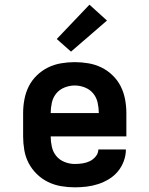

<svg xmlns="http://www.w3.org/2000/svg" viewBox="-20 -794 640 822"><path d="M300 8Q271 8 241.5 3Q212 -2 185.5 -15Q159 -28 137.5 -49Q116 -70 102.5 -96Q89 -122 84 -151.5Q79 -181 79 -210V-310Q79 -339 84.5 -368.5Q90 -398 103 -424Q116 -450 137.5 -471Q159 -492 185.5 -505Q212 -518 241.5 -523Q271 -528 300 -528Q329 -528 358.5 -523Q388 -518 414.5 -505Q441 -492 462.5 -471Q484 -450 497 -424Q510 -398 515.5 -368.5Q521 -339 521 -310V-210H197Q197 -188 202 -165.5Q207 -143 221 -126Q235 -109 256.5 -100.5Q278 -92 300 -92Q317 -92 333.5 -94.5Q350 -97 364.5 -104Q379 -111 390 -124.5Q401 -138 401 -154H519Q519 -129 510 -104.5Q501 -80 485 -60.5Q469 -41 447 -27.5Q425 -14 400.5 -6Q376 2 350.5 5Q325 8 300 8ZM197 -310H403Q403 -332 398 -354.5Q393 -377 379 -394Q365 -411 343.5 -419.5Q322 -428 300 -428Q278 -428 256.5 -419.5Q235 -411 221 -394Q207 -377 202 -354.5Q197 -332 197 -310ZM284 -573 223 -627 363 -774 438 -706Z"/></svg>

Font: Iosevka HT Extended
Style: Bold
Weight: 700
Width: 7
Monospace: yes
Designer: Belleve Invis
Foundry: Belleve Invis
Version: Version 32.3.0; ttfautohint (v1.8.4)